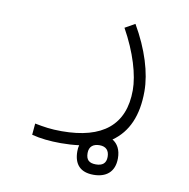

<svg xmlns="http://www.w3.org/2000/svg" viewBox="-71 -352 728 739"><g transform="rotate(10 293.0 17.0)"><path d="M196.3 218.8C221.7 218.8 245.6 217.3 267.6 214.4C265.6 221.7 264.6 229.5 264.6 238.3C264.6 289.6 290 316.9 341.3 316.9C389.6 316.9 423.3 292.5 423.3 238.3C423.3 205.1 410.6 182.6 390.1 170.4C449.7 128.9 479 61 479 -33.2C479 -105 452.1 -193.4 399.9 -283.2L360.8 -261.2C409.7 -173.3 434.1 -89.4 434.1 -29.8C434.1 106 351.1 172.9 191.9 172.9C147.9 172.9 122.6 168.5 86.4 161.6L82.5 206.1C116.2 214.8 153.8 218.8 196.3 218.8ZM343.3 275.9C316.9 275.9 304.7 264.6 304.7 238.3C304.7 212.9 320.3 200.7 345.2 200.7C371.1 200.7 383.3 215.3 383.3 239.7C383.3 265.1 368.7 275.9 343.3 275.9Z"/></g></svg>

Font: Cascadia Mono PL ExtraLight
Style: Regular
Weight: 200
Monospace: yes
Designer: Aaron Bell
Foundry: Saja Typeworks
Version: Version 2404.023